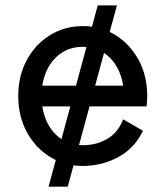

<svg xmlns="http://www.w3.org/2000/svg" viewBox="-20 -616 624 724"><path d="M420.9 -595.7H348.6L163.1 87.9H235.4ZM85 -293V-214.8H444.3L478.5 -293ZM444.3 -166Q426.3 -117.2 385 -92.8Q343.8 -68.4 292 -68.4Q256.8 -68.4 228.3 -82Q199.7 -95.7 179.2 -120.8Q158.7 -146 147.7 -179.9Q136.7 -213.9 136.7 -253.9Q136.7 -294.4 147.7 -328.1Q158.7 -361.8 179.2 -387Q199.7 -412.1 228.3 -425.8Q256.8 -439.5 292 -439.5Q327.1 -439.5 355.7 -425.8Q384.3 -412.1 404.8 -387Q425.3 -361.8 436.3 -328.1Q447.3 -294.4 447.3 -253.9Q447.3 -243.7 446.5 -234.1Q445.8 -224.6 444.3 -214.8H532.7Q533.7 -224.6 534.4 -234.4Q535.2 -244.1 535.2 -253.9Q535.2 -330.1 502.9 -389.6Q470.7 -449.2 415.8 -483.4Q360.8 -517.6 292 -517.6Q223.6 -517.6 168.5 -483.4Q113.3 -449.2 81.1 -389.6Q48.8 -330.1 48.8 -253.9Q48.8 -177.7 81.1 -118.2Q113.3 -58.6 168.5 -24.4Q223.6 9.8 292 9.8Q364.7 9.8 426.8 -24.2Q488.8 -58.1 519 -123Z"/></svg>

Font: Giphurs SC
Style: Regular
Weight: 400
Version: Version 0.920